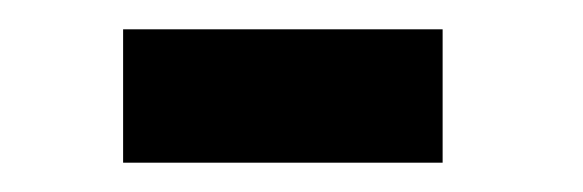

<svg xmlns="http://www.w3.org/2000/svg" viewBox="-20 -339 398 131"><path d="M64 -228V-319H282V-228Z"/></svg>

Font: Volkhov
Style: Bold Italic
Weight: 700
Designer: Cyreal (www.cyreal.org)
Foundry: Cyreal (www.cyreal.org)
Version: Version 1.001